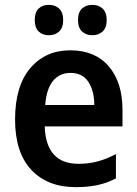

<svg xmlns="http://www.w3.org/2000/svg" viewBox="-20 -760 564 790"><path d="M292 10Q175 10 108.5 -61.5Q42 -133 42 -268Q42 -406 104.5 -479.5Q167 -553 269 -553Q371 -553 427.5 -487Q484 -421 484 -308V-240H164Q169 -86 303 -86Q344 -86 380.5 -95.5Q417 -105 457 -126V-26Q421 -7 381.5 1.5Q342 10 292 10ZM166 -328H368Q368 -385 344 -422.5Q320 -460 270 -460Q225 -460 198 -427Q171 -394 166 -328ZM181 -615Q155 -615 139 -630.5Q123 -646 123 -677Q123 -710 139 -725Q155 -740 181 -740Q207 -740 223.5 -724.5Q240 -709 240 -677Q240 -646 223.5 -630.5Q207 -615 181 -615ZM360 -615Q334 -615 317.5 -630.5Q301 -646 301 -677Q301 -710 317.5 -725Q334 -740 360 -740Q386 -740 402.5 -724.5Q419 -709 419 -677Q419 -646 402.5 -630.5Q386 -615 360 -615Z"/></svg>

Font: Noto Sans SemiCondensed SemiBold
Style: Regular
Weight: 600
Width: 4
Designer: Monotype Design Team
Foundry: Monotype Imaging Inc.
Version: Version 2.013; ttfautohint (v1.8.4.7-5d5b)